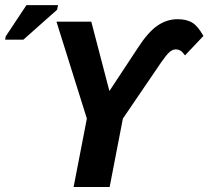

<svg xmlns="http://www.w3.org/2000/svg" viewBox="-141 -745 830 765"><path d="M295.9 0H152.3L205.1 -272.5L84 -658.7H222.7L294.9 -382.3L410.2 -557.1Q449.2 -617.2 486.3 -642.8Q523.4 -668.5 566.9 -668.5Q603 -668.5 625.7 -654.3Q648.4 -640.1 669.4 -601.6L596.2 -524.4Q585 -539.6 576.9 -543.9Q568.8 -548.3 559.1 -548.3Q546.4 -548.3 533.7 -536.9Q521 -525.4 500.5 -495.6L348.6 -272.5ZM-120.6 -586.9 -118.2 -600.1 -35.6 -724.6H90.3L86.4 -706.1L-47.9 -586.9Z"/></svg>

Font: Liberation Mono
Style: Bold Italic
Weight: 700
Italic angle: -12°
Monospace: yes
Designer: Steve Matteson
Foundry: Ascender Corporation
Version: Version 2.1.5